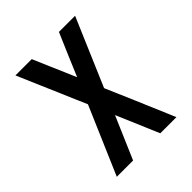

<svg xmlns="http://www.w3.org/2000/svg" viewBox="-200 -839 960 960"><g transform="rotate(-45 280.5 -358.5)"><path d="M490.2 -716.8Q439.5 -597.7 336.9 -358.4Q388.7 -239.3 490.2 0Q452.1 0 376 0Q343.8 -74.2 280.3 -224.6Q248 -149.4 183.6 0Q145.5 0 68.4 0Q120.1 -119.1 222.7 -358.4Q170.9 -477.5 68.4 -716.8Q106.4 -716.8 183.6 -716.8Q215.8 -642.6 280.3 -492.2Q311.5 -567.4 376 -716.8Q414.1 -716.8 490.2 -716.8Z"/></g></svg>

Font: Via Messena
Style: Regular
Weight: 400
Designer: Edward Sonnex
Version: 1.0